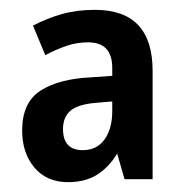

<svg xmlns="http://www.w3.org/2000/svg" viewBox="-20 -742 376 390"><path d="M173 -722Q290 -722 290 -598V-378H233L218 -430Q201 -402 177 -387Q153 -372 118 -372Q75 -372 50 -401.5Q25 -431 25 -477Q25 -534 62.5 -558Q100 -582 166 -585L208 -588V-604Q208 -656 159 -656Q136 -656 115.5 -649Q95 -642 72 -630L47 -690Q76 -705 106 -713.5Q136 -722 173 -722ZM174 -533Q138 -530 123 -517Q108 -504 108 -480Q108 -437 148 -437Q177 -437 192.5 -459Q208 -481 208 -516V-536Z"/></svg>

Font: Noto Sans Hebrew Condensed SemiBold
Style: Regular
Weight: 600
Width: 3
Designer: Monotype Design Team
Foundry: Monotype Imaging Inc.
Version: Version 2.004; ttfautohint (v1.8.4.7-5d5b)